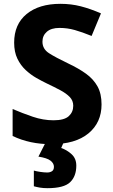

<svg xmlns="http://www.w3.org/2000/svg" viewBox="-20 -744 591 1004"><path d="M511 -198Q511 -103 442.5 -46.5Q374 10 248 10Q135 10 46 -33V-174Q97 -152 151.5 -133.5Q206 -115 260 -115Q316 -115 339.5 -136.5Q363 -158 363 -191Q363 -218 344.5 -237Q326 -256 295 -272.5Q264 -289 224 -308Q199 -320 170 -336.5Q141 -353 114.5 -377.5Q88 -402 71 -437Q54 -472 54 -521Q54 -617 119 -670.5Q184 -724 296 -724Q352 -724 402.5 -711Q453 -698 508 -674L459 -556Q410 -576 371 -587Q332 -598 291 -598Q248 -598 225 -578Q202 -558 202 -526Q202 -488 236 -466Q270 -444 337 -412Q392 -386 430.5 -358Q469 -330 490 -292Q511 -254 511 -198ZM379 122Q379 178 346.5 209Q314 240 228 240Q206 240 188.5 237Q171 234 157 230V148Q171 152 191.5 155Q212 158 227 158Q241 158 251.5 151.5Q262 145 262 128Q262 110 244 96Q226 82 181 75L219 0H313L300 30Q330 40 354.5 62.5Q379 85 379 122Z"/></svg>

Font: Noto Sans Duployan
Style: Bold
Weight: 700
Designer: David Corbett
Foundry: David Corbett
Version: Version 3.001